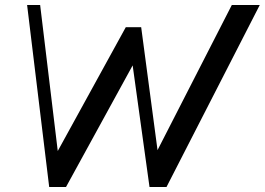

<svg xmlns="http://www.w3.org/2000/svg" viewBox="-20 -750 1062 770"><path d="M177.3 0 88.7 -730H141L217.7 -94.1H184L484.4 -640.8H546.2L618.4 -98.2H586.3L909.7 -730H1021.8L647.7 0H579.6L508.1 -516H527.5L244.7 0Z"/></svg>

Font: Savate ExtraLight
Style: Italic
Weight: 200
Italic angle: -11°
Designer: Max Esnée
Foundry: Plomb Type
Version: Version 2.000